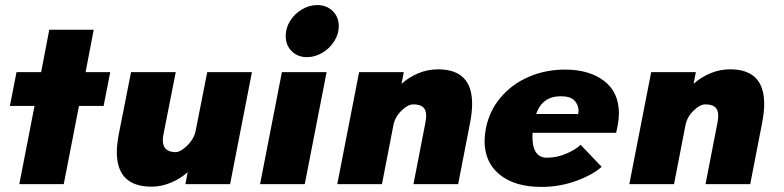

<svg xmlns="http://www.w3.org/2000/svg" viewBox="-20 -725 3087 756"><path d="M116 -308H19L45 -441H142L174 -608H349L317 -441H414L388 -308H291L231 0H56Z M440 -126Q440 -156 448 -198L496 -441H672L624 -198Q621 -185 621 -173Q621 -126 672 -126Q684 -126 701 -138Q718 -150 732 -169Q746 -188 750 -208L796 -441H972L886 0H710L719 -47Q691 -22 653.5 -6Q616 10 577 10Q440 10 440 -126Z M1090 -441H1266L1180 0H1004ZM1229 -705Q1266 -705 1290 -681.5Q1314 -658 1314 -622Q1314 -591 1296 -562.5Q1278 -534 1249 -517Q1220 -500 1189 -500Q1152 -500 1128.5 -523.5Q1105 -547 1105 -583Q1105 -615 1122.5 -643Q1140 -671 1169 -688Q1198 -705 1229 -705Z M1394 -441H1570L1561 -395Q1590 -421 1627 -436.5Q1664 -452 1705 -452Q1839 -452 1839 -316Q1839 -284 1831 -242L1784 0H1608L1655 -242Q1658 -257 1658 -269Q1658 -293 1645.5 -303.5Q1633 -314 1607 -314Q1586 -314 1560.5 -289Q1535 -264 1529 -232L1484 0H1308Z M1888 -170Q1888 -191 1893 -219Q1907 -289 1951.5 -341.5Q1996 -394 2062 -422.5Q2128 -451 2205 -451Q2300 -451 2358.5 -406.5Q2417 -362 2417 -278Q2417 -258 2412 -230L2406 -202H2077Q2074 -155 2088 -129.5Q2102 -104 2133 -104Q2174 -104 2212 -121Q2250 -138 2266 -155L2349 -68Q2313 -36 2248 -12.5Q2183 11 2112 11Q2007 11 1947.5 -37.5Q1888 -86 1888 -170ZM2254 -276Q2254 -273 2255 -273Q2256 -274 2257 -278.5Q2258 -283 2258 -289Q2258 -311 2242.5 -328.5Q2227 -346 2188 -346Q2115 -346 2091 -276Z M2544 -441H2720L2711 -395Q2740 -421 2777 -436.5Q2814 -452 2855 -452Q2989 -452 2989 -316Q2989 -284 2981 -242L2934 0H2758L2805 -242Q2808 -257 2808 -269Q2808 -293 2795.5 -303.5Q2783 -314 2757 -314Q2736 -314 2710.5 -289Q2685 -264 2679 -232L2634 0H2458Z"/></svg>

Font: Teachers ExtraBold
Style: Italic
Weight: 800
Designer: Alfredo Marco Pradil & Chank Diesel
Version: Version 0.009